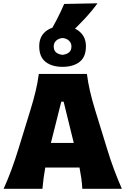

<svg xmlns="http://www.w3.org/2000/svg" viewBox="-20 -1172 778 1192"><path d="M2.5 0Q28.5 -57 51.8 -120.5Q75 -184 92.5 -241L168 -486Q188.5 -552.5 201.2 -605.8Q214 -659 221 -713H519.5Q527 -656.5 539.2 -603.8Q551.5 -551 571.5 -486L647 -241Q665 -181.5 688.2 -119.2Q711.5 -57 736.5 0H491Q489.5 -32.5 484.8 -65.8Q480 -99 473.5 -132H261Q249 -65.5 243.5 0ZM360.5 -541 296 -284.5H438L375 -541ZM368 -757Q302.5 -757 263 -787.8Q223.5 -818.5 223.5 -885Q223.5 -944 263.2 -976.8Q303 -1009.5 369 -1009.5Q434.5 -1009.5 474 -975.8Q513.5 -942 513.5 -885Q513.5 -818 473.8 -787.5Q434 -757 368 -757ZM368 -831.5Q393.5 -834.5 408.5 -846.8Q423.5 -859 423.5 -884Q423.5 -904.5 408.8 -919Q394 -933.5 369 -936Q343.5 -933.5 328.5 -919.5Q313.5 -905.5 313.5 -884Q313.5 -859 328.2 -846.8Q343 -834.5 368 -831.5ZM278 -953.5Q336.5 -1049.5 378.5 -1147.5L585.5 -1151.5Q548 -1100.5 501.8 -1051.2Q455.5 -1002 405 -955.5Z"/></svg>

Font: Commissioner Flair ExtraBold
Style: Regular
Weight: 800
Designer: Kostas Bartsokas
Foundry: Kostas Bartsokas
Version: Version 1.000; ttfautohint (v1.8.3)